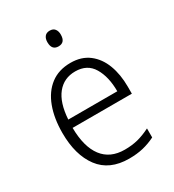

<svg xmlns="http://www.w3.org/2000/svg" viewBox="-179 -832 854 943"><g transform="rotate(-30 248.0 -360.0)"><path d="M259 -542Q321 -542 362.5 -510Q404 -478 424.5 -423.5Q445 -369 445 -300V-260H109Q110 -152 153 -95.5Q196 -39 278 -39Q319 -39 352.5 -47.5Q386 -56 424 -75V-24Q390 -7 354.5 1.5Q319 10 275 10Q164 10 108.5 -64Q53 -138 53 -263Q53 -346 76.5 -409Q100 -472 146 -507Q192 -542 259 -542ZM258 -494Q194 -494 155.5 -446.5Q117 -399 111 -306H389Q389 -388 357.5 -441Q326 -494 258 -494ZM250 -730Q269 -730 278.5 -718Q288 -706 288 -686Q288 -641 250 -641Q212 -641 212 -686Q212 -706 221.5 -718Q231 -730 250 -730Z"/></g></svg>

Font: Noto Sans Khmer UI SemiCondensed Light
Style: Regular
Weight: 300
Width: 4
Designer: Danh Hong and the Monotype Design Team
Foundry: Monotype Imaging Inc.
Version: Version 2.002; ttfautohint (v1.8.4.7-5d5b)